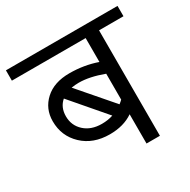

<svg xmlns="http://www.w3.org/2000/svg" viewBox="-158 -761 888 897"><g transform="rotate(-30 286.0 -312.5)"><path d="M383.3 0V-157.7Q332 -122.6 257.3 -122.6Q168 -122.6 111.8 -175.8Q55.7 -229 55.7 -308.6Q55.7 -376 103.8 -420.2Q151.9 -464.4 234.9 -464.4Q313 -464.4 383.3 -439.9V-568.8H-14.6V-624.5H587.4V-568.8H455.6V0ZM250.5 -404.3Q231.4 -404.3 210.9 -400.9L365.7 -221.7Q375.5 -229 383.3 -236.8V-376.5Q308.6 -404.3 250.5 -404.3ZM249.5 -183.6Q282.2 -183.6 310.1 -192.9L153.8 -375Q120.6 -346.7 120.6 -297.9Q120.6 -248.5 156 -216.1Q191.4 -183.6 249.5 -183.6Z"/></g></svg>

Font: Khula Regular
Style: Regular
Weight: 400
Designer: Erin McLaughlin, Steve Matteson
Version: Version 1.000;PS 1.0;hotconv 1.0.72;makeotf.lib2.5.5900